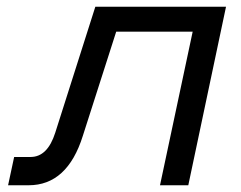

<svg xmlns="http://www.w3.org/2000/svg" viewBox="-20 -550 715 570"><path d="M4 0 22 -84H71Q121 -84 144 -156L263 -530H651L539 0H455L552 -456H325L226 -147Q180 0 65 0Z"/></svg>

Font: Geist Regular
Style: Italic
Weight: 400
Italic angle: -12°
Designer: Basement.studio, Andrés Briganti, Mateo Zaragoza
Foundry: Basement.studio, Vercel, Andrés Briganti, Guido Ferreyra, Mateo Zaragoza
Version: Version 1.500; ttfautohint (v1.8.4.7-5d5b)